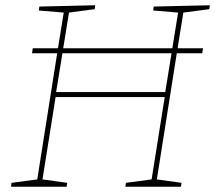

<svg xmlns="http://www.w3.org/2000/svg" viewBox="-20 -712 820 732"><path d="M780 -692 778 -677 679 -664 657 -528H754L751 -509H654L578 -28L672 -15L670 0H458L460 -15L558 -28L608 -342H192L142 -28L236 -15L234 0H22L24 -15L122 -28L198 -509H102L105 -528H201L223 -664L128 -672L130 -687L343 -692L341 -677L243 -664L221 -528H637L659 -664L564 -672L566 -687ZM194 -361H610L634 -509H218Z"/></svg>

Font: Bitter Pro Thin
Style: Italic
Weight: 250
Italic angle: -9°
Designer: Sol Matas, and Bitter project Authors
Foundry: Sol Matas
Version: Version 1.010